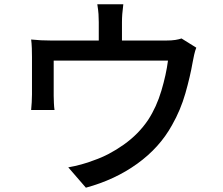

<svg xmlns="http://www.w3.org/2000/svg" viewBox="-20 -828 1040 894"><path d="M894 -606Q888.7 -593.3 884 -572.8Q879.4 -552.2 877 -538.1Q865.7 -472.7 843.3 -393.8Q820.8 -314.9 780.8 -245.1Q723.1 -140.6 619.1 -65.7Q515.1 9.3 379.9 45.9L297.9 -48.8Q326.7 -53.7 358.9 -62.5Q391.1 -71.3 418 -82Q486.8 -105.5 555.9 -154.3Q625 -203.1 669.9 -270Q709 -330.1 731.4 -405.5Q753.9 -481 762.2 -545.9H230Q230 -526.9 230 -493.7Q230 -460.4 230 -428.7Q230 -397 230 -381.8Q230 -367.2 231 -347.9Q231.9 -328.6 233.9 -315.9H125Q126.5 -331.5 127.7 -351.6Q128.9 -371.6 128.9 -388.2Q128.9 -400.4 128.9 -423.8Q128.9 -447.3 128.9 -474.4Q128.9 -501.5 128.9 -525.4Q128.9 -549.3 128.9 -563Q128.9 -579.6 128.2 -603.3Q127.4 -627 125 -644Q148.4 -641.6 171.4 -640.4Q194.3 -639.2 222.2 -639.2H439.9V-725.1Q439.9 -743.7 438.7 -762.2Q437.5 -780.8 433.1 -808.1H554.2Q550.8 -780.8 549.3 -762.2Q547.9 -743.7 547.9 -725.1V-639.2H750Q779.8 -639.2 796.9 -642.1Q814 -645 825.2 -648.9Z"/></svg>

Font: Source Han Sans CN Medium
Style: Regular
Weight: 500
Designer: Ryoko NISHIZUKA  (kana, bopomofo & ideographs); Paul D. Hunt (Latin, Greek & Cyrillic); Sandoll Communications , Soo-you
Foundry: Adobe
Version: Version 2.004;hotconv 1.0.118;makeotfexe 2.5.65603